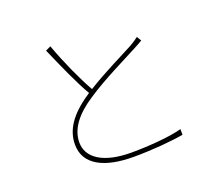

<svg xmlns="http://www.w3.org/2000/svg" viewBox="-127 -932 1255 1118"><g transform="rotate(-20 500.0 -373.5)"><path d="M285 -759 253 -744C302 -632 359 -502 404 -427L394 -420C277 -342 224 -262 224 -172C224 -44 345 12 521 12C641 12 767 0 832 -12V-47C765 -28 633 -16 518 -16C341 -16 252 -81 252 -175C252 -257 308 -331 411 -398C515 -468 667 -541 740 -580C762 -592 780 -601 794 -610L777 -638C761 -625 746 -616 726 -604C664 -570 533 -508 428 -442C383 -521 327 -643 285 -759Z"/></g></svg>

Font: Noto Sans JP Thin
Style: Regular
Weight: 100
Designer: Ryoko NISHIZUKA 西塚涼子 (kana, bopomofo & ideographs); Paul D. Hunt (Latin, Greek & Cyrillic); Sandoll Communications 산돌커뮤니
Foundry: Adobe
Version: Version 2.004;hotconv 1.0.118;makeotfexe 2.5.65603